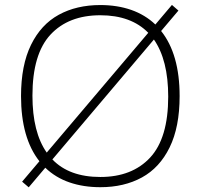

<svg xmlns="http://www.w3.org/2000/svg" viewBox="-20 -770 835 799"><path d="M727.5 -370Q727.5 -241.5 686 -156.8Q644.5 -72 570.5 -31.5Q496.5 9 397.5 9Q327 9 269 -11Q211 -31 168.5 -72L99.5 9.5L72 -14L144 -99Q67.5 -196 67.5 -370Q67.5 -498.5 109 -583.2Q150.5 -668 224.5 -708.5Q298.5 -749 397.5 -749Q468 -749 526 -728.8Q584 -708.5 626.5 -668L695.5 -749.5L722.5 -726L650.5 -641Q727.5 -544.5 727.5 -370ZM174.5 -135 597 -633.5Q525.5 -706.5 397.5 -706.5Q265 -706.5 190 -625.8Q115 -545 115 -372Q115 -219.5 174.5 -135ZM680 -368Q680 -520 620.5 -605.5L198 -106.5Q268 -33.5 397.5 -33.5Q530 -33.5 605 -114.5Q680 -195.5 680 -368Z"/></svg>

Font: Encode Sans Expanded ExtraLight
Style: Regular
Weight: 275
Width: 7
Designer: Multiple Designers
Foundry: Impallari Type
Version: Version 2.000